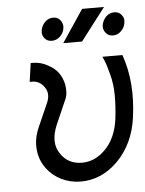

<svg xmlns="http://www.w3.org/2000/svg" viewBox="-52 -749 606 803"><g transform="rotate(-5 251.0 -347.5)"><path d="M89 -500 78 -422H87Q120 -422 139 -394Q159 -367 143 -329L101 -234Q77 -181 83 -135Q85 -113 92.5 -94Q100 -75 113 -57Q125 -41 140 -28.5Q155 -16 175 -6Q194 3 214 7.5Q234 12 255 12Q343 12 411 -56Q480 -126 495 -234Q516 -382 474 -500H390Q399 -482 405 -463Q411 -444 416 -424Q427 -384 427.5 -336.5Q428 -289 421 -233Q410 -156 366 -111Q322 -66 267 -66Q209 -66 178 -112Q144 -160 175 -233L217 -329Q226 -347 227 -364Q228 -381 225 -398Q219 -427 203 -448.5Q187 -470 159 -484Q145 -492 129.5 -496Q114 -500 97 -500ZM232 -571H311L415 -707H323ZM199 -681Q179 -681 165 -667Q150 -652 147 -633Q143 -614 155 -599Q166 -585 186 -585Q205 -585 220 -599Q235 -613 238 -633Q241 -652 229 -667Q218 -681 199 -681ZM456 -681Q436 -681 421 -667Q407 -652 403 -633Q400 -614 412 -599Q423 -585 442 -585Q462 -585 476 -599Q491 -613 494 -633Q498 -652 486 -667Q475 -681 456 -681Z"/></g></svg>

Font: Unageo
Style: Regular-Italic
Weight: 400
Designer: Richard Sepsi
Foundry: Richard Sepsi
Version: Version 2.000